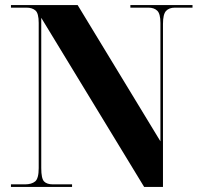

<svg xmlns="http://www.w3.org/2000/svg" viewBox="-20 -734 787 754"><path d="M23 0V-10H78Q104 -10 118 -21.5Q132 -33 132 -74V-644Q132 -682 119 -693Q106 -704 84 -704H23V-714H285L610 -179V-644Q610 -680 597.5 -692Q585 -704 563 -704H492V-714H736V-704H667Q644 -704 632 -691Q620 -678 620 -640V0H546L142 -664V-74Q142 -33 153 -21.5Q164 -10 188 -10H263V0Z"/></svg>

Font: Noto Serif Display SemiCondensed ExtraBold
Style: Regular
Weight: 800
Width: 4
Designer: Monotype Design Team
Foundry: Monotype Imaging Inc.
Version: Version 2.009